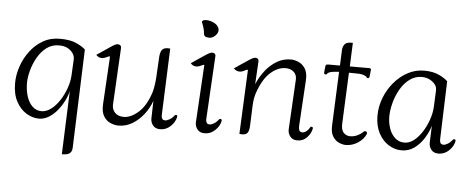

<svg xmlns="http://www.w3.org/2000/svg" viewBox="-56 -824 2893 1182"><g transform="rotate(5 1391.0 -233.0)"><path d="M35 -193Q35 -244 52.5 -296.5Q70 -349 103.5 -393.5Q137 -438 184 -464.5Q231 -491 290 -490Q352 -490 391 -471.5Q430 -453 445 -437L424 148Q424 166 422 181.5Q420 197 407 207Q394 217 360 217L375 -174Q368 -144 351.5 -112Q335 -80 312.5 -52.5Q290 -25 262 -7.5Q234 10 203 11Q163 12 124 -11Q85 -34 60 -80Q35 -126 35 -193ZM285 -449Q240 -449 207 -423.5Q174 -398 152 -358.5Q130 -319 119 -277Q108 -235 108 -202Q108 -156 120 -118.5Q132 -81 155.5 -58.5Q179 -36 212 -36Q242 -36 271 -58Q300 -80 323 -115.5Q346 -151 360.5 -192Q375 -233 377 -271L382 -367Q384 -390 370 -410Q359 -426 338 -437.5Q317 -449 285 -449Z M692 11Q668 11 642 0Q616 -11 599.5 -38Q583 -65 586 -113L603 -408Q602 -409 598 -408.5Q594 -408 584 -403Q544 -382 518 -411Q535 -422 559 -438.5Q583 -455 604 -469Q625 -483 632 -485Q646 -490 656.5 -484.5Q667 -479 666 -466L647 -114Q646 -86 664 -66Q682 -46 717 -45Q761 -44 808.5 -85Q856 -126 884 -214Q889 -231 893 -258.5Q897 -286 898 -307L905 -433Q907 -465 920.5 -479Q934 -493 968 -489L952 -79Q951 -67 955.5 -56.5Q960 -46 976 -46Q986 -46 1002 -55Q1018 -64 1030 -80Q1035 -87 1042 -85Q1049 -83 1047 -73Q1041 -42 1013.5 -15.5Q986 11 949 11Q919 11 904 -8.5Q889 -28 890 -52L893 -160Q877 -114 846.5 -75Q816 -36 776.5 -12.5Q737 11 692 11Z M1149 -666Q1146 -676 1158 -680.5Q1170 -685 1189 -682Q1208 -679 1226 -669Q1244 -659 1252 -641Q1260 -622 1246 -602.5Q1232 -583 1213 -578Q1204 -575 1186.5 -578Q1169 -581 1167 -598Q1167 -606 1163 -625Q1159 -644 1149 -666ZM1165 -51 1186 -407Q1185 -408 1181.5 -407.5Q1178 -407 1168 -402Q1128 -381 1102 -410Q1118 -421 1142 -437.5Q1166 -454 1187.5 -468Q1209 -482 1216 -484Q1230 -489 1240 -484Q1250 -479 1249 -466L1227 -78Q1226 -66 1230.5 -55.5Q1235 -45 1251 -45Q1261 -45 1276.5 -54Q1292 -63 1304 -79Q1309 -86 1316.5 -84Q1324 -82 1322 -72Q1316 -41 1288.5 -14.5Q1261 12 1224 12Q1194 12 1179 -7.5Q1164 -27 1165 -51Z M1438 -3 1456 -399Q1451 -404 1436 -394Q1397 -373 1369 -402Q1386 -413 1410 -429.5Q1434 -446 1455.5 -460Q1477 -474 1484 -476Q1498 -481 1507.5 -475.5Q1517 -470 1516 -457L1508 -316Q1526 -360 1556 -399Q1586 -438 1626 -462.5Q1666 -487 1714 -487Q1736 -487 1761 -476.5Q1786 -466 1803 -440Q1820 -414 1817 -365L1800 -85Q1799 -69 1803.5 -57.5Q1808 -46 1824 -46Q1835 -46 1848 -56Q1861 -66 1868 -80Q1872 -87 1879.5 -85Q1887 -83 1885 -73Q1879 -44 1855.5 -19Q1832 6 1797 6Q1767 6 1752 -13.5Q1737 -33 1738 -57L1755 -365Q1757 -394 1738.5 -412Q1720 -430 1689 -431Q1640 -432 1593.5 -391Q1547 -350 1517 -262Q1512 -247 1508.5 -228Q1505 -209 1504 -186L1499 -59Q1498 -25 1485.5 -11.5Q1473 2 1438 -3Z M2002 -104 2016 -437Q1994 -436 1982.5 -434.5Q1971 -433 1961 -430Q1946 -425 1943 -418Q1939 -412 1931.5 -414Q1924 -416 1925 -426L1929 -465Q1931 -476 1944 -476H2018L2022 -571Q2023 -595 2036 -609.5Q2049 -624 2085 -622L2079 -476H2198Q2212 -476 2210 -465L2206 -426Q2205 -416 2198.5 -414Q2192 -412 2188 -418Q2185 -425 2170 -430Q2157 -435 2139.5 -436Q2122 -437 2077 -437L2063 -120Q2062 -83 2076.5 -66.5Q2091 -50 2114 -48Q2138 -47 2160.5 -57Q2183 -67 2200 -84Q2206 -90 2214.5 -85Q2223 -80 2219 -70Q2206 -38 2171 -15Q2136 8 2096 8Q2077 8 2054 -2Q2031 -12 2015.5 -36.5Q2000 -61 2002 -104Z M2441 11Q2399 11 2361 -12.5Q2323 -36 2299 -81Q2275 -126 2275 -189Q2275 -245 2295.5 -298.5Q2316 -352 2352 -395Q2388 -438 2435.5 -464Q2483 -490 2538 -490Q2594 -490 2631.5 -471.5Q2669 -453 2684 -437L2672 -79Q2671 -67 2675.5 -56.5Q2680 -46 2696 -46Q2706 -46 2721.5 -55Q2737 -64 2749 -80Q2754 -87 2761.5 -85Q2769 -83 2767 -73Q2761 -42 2733.5 -15.5Q2706 11 2669 11Q2639 11 2624 -8.5Q2609 -28 2610 -52L2614 -156Q2603 -118 2579 -79Q2555 -40 2520 -14.5Q2485 11 2441 11ZM2348 -188Q2348 -151 2360 -116.5Q2372 -82 2396 -60Q2420 -38 2454 -38Q2485 -38 2513 -60Q2541 -82 2563.5 -117.5Q2586 -153 2600 -194Q2614 -235 2616 -273L2620 -362Q2621 -378 2619.5 -388Q2618 -398 2613 -406Q2602 -424 2579 -437Q2556 -450 2527 -450Q2485 -450 2451.5 -425Q2418 -400 2395 -360Q2372 -320 2360 -274.5Q2348 -229 2348 -188Z"/></g></svg>

Font: Diphylleia
Style: Regular
Weight: 400
Designer: Minha Hyung
Foundry: JAMO
Version: Version 1.000; ttfautohint (v1.8.4.7-5d5b);gftools[0.9.28]